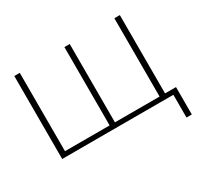

<svg xmlns="http://www.w3.org/2000/svg" viewBox="-134 -683 1059 1002"><g transform="rotate(-30 396.0 -181.5)"><path d="M54 -500V0H724V137H756V-28H690V-500H657V-28H388V-500H356V-28H87V-500Z"/></g></svg>

Font: LT Wave Text Thin
Style: Regular
Weight: 100
Designer: Daniel Lyons
Version: Version 2.5 (Glyphs App)